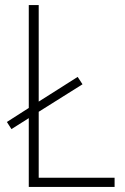

<svg xmlns="http://www.w3.org/2000/svg" viewBox="-20 -734 491 754"><path d="M93 0H430V-36H132V-295L304 -403L285 -432L132 -335V-714H93V-310L7 -255L25 -227L93 -270Z"/></svg>

Font: Noto Sans Devanagari SemiCondensed ExtraLight
Style: Regular
Weight: 200
Width: 4
Designer: Jelle Bosma - Monotype Design Team
Foundry: Monotype Imaging Inc.
Version: Version 2.004